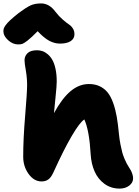

<svg xmlns="http://www.w3.org/2000/svg" viewBox="-81 -1043 814 1127"><path d="M25.9 -782.2Q-5.9 -782.2 -33.4 -807.1Q-61 -832 -61 -858.9Q-61 -868.7 -58.8 -875.7Q-56.6 -882.8 -48.1 -895Q-39.6 -907.2 -21 -924.6Q-2.4 -941.9 28.8 -966.8Q74.2 -1000.5 99.4 -1011.7Q124.5 -1022.9 160.2 -1022.9Q209 -1022.9 245.1 -973.1Q264.2 -948.2 286.9 -928.5Q309.6 -908.7 323.2 -899.9Q336.9 -891.1 346.4 -876.5Q356 -861.8 356 -841.8Q356 -815.9 333.7 -801.5Q311.5 -787.1 271 -787.1Q239.3 -787.1 208.3 -803.5Q177.2 -819.8 140.1 -859.9Q104.5 -823.7 82.5 -806.4Q60.5 -789.1 50.5 -785.6Q40.5 -782.2 25.9 -782.2ZM163.1 22Q118.7 22 86.9 -22Q55.2 -65.9 55.2 -123Q55.2 -227.5 66.7 -364.5Q78.1 -501.5 78.1 -543Q78.1 -585.9 70.6 -629.4Q63 -672.9 63 -689Q63 -713.9 80.8 -731Q98.6 -748 136.2 -748Q152.8 -748 168.2 -742.9Q183.6 -737.8 199.2 -724.6Q214.8 -711.4 226.3 -691.4Q237.8 -671.4 244.9 -638.7Q252 -606 252 -564.9Q252 -538.6 245.1 -473.9Q238.3 -409.2 235.8 -378.9Q283.2 -465.8 333.3 -507.8Q383.3 -549.8 440.9 -549.8Q477.1 -549.8 504.6 -536.6Q532.2 -523.4 551 -500Q569.8 -476.6 583.3 -438.7Q596.7 -400.9 604.2 -357.9Q611.8 -314.9 617.2 -255.9Q620.6 -223.1 626.2 -194.6Q631.8 -166 636.7 -148.2Q641.6 -130.4 649.9 -110.8Q658.2 -91.3 662.6 -83.5Q667 -75.7 676.5 -60.1Q686 -44.4 688 -41Q700.2 -15.6 700.2 3.9Q700.2 29.3 677.5 46.6Q654.8 64 621.1 64Q570.3 64 532.2 36.1Q494.1 8.3 474.4 -36.4Q454.6 -81.1 451.2 -137.2Q443.4 -276.4 414.1 -341.8Q387.7 -325.7 340.3 -245.1Q293 -164.6 231.9 -29.8Q218.3 -0.5 202.1 10.7Q186 22 163.1 22Z"/></svg>

Font: Shantell Sans Irregular Bouncy
Style: Regular
Weight: 800
Designer: Stephen Nixon, Anya Danilova, Shantell Martin
Foundry: Arrow Type
Version: Version 1.006;[9816181b4]